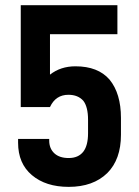

<svg xmlns="http://www.w3.org/2000/svg" viewBox="-20 -710 537 741"><path d="M103 -34.2Q49.8 -79.1 49.8 -159.2V-173.8H169.9V-168Q169.9 -136.7 189.9 -118.2Q209.5 -100.1 245.1 -100.1Q282.7 -100.1 301.8 -125Q319.8 -148.9 319.8 -195.8V-248Q319.8 -296.9 301.8 -320.8Q281.2 -344.2 244.1 -344.2Q194.8 -344.2 172.9 -296.9H60.1V-689.9H433.1V-578.1H172.9V-421.9Q213.9 -454.1 271 -454.1Q358.4 -454.1 402.8 -402.8Q446.8 -349.1 446.8 -254.9V-189.9Q446.8 -94.7 394 -42Q339.4 11.2 245.1 11.2Q156.7 11.2 103 -34.2Z"/></svg>

Font: D-DIN-PRO
Style: Bold
Weight: 700
Designer: Charles Nix
Foundry: Datto Inc.
Version: Version 1.000;hotconv 1.0.109;makeotfexe 2.5.65596